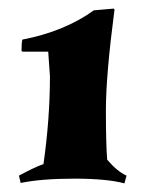

<svg xmlns="http://www.w3.org/2000/svg" viewBox="-20 -766 350 446"><path d="M198 -742 244 -746 246 -744Q226 -591 226 -510.5Q226 -430 229 -395Q252 -368 274 -358L269 -340Q229 -351 152.5 -351Q76 -351 28 -341L24 -358Q57 -376 81 -385Q96 -490 96 -589L92 -646H32L30 -648Q30 -668 32 -674Q130 -693 198 -742Z"/></svg>

Font: Almendra
Style: Bold Italic
Weight: 700
Italic angle: -12°
Designer: Ana Sanfelippo
Foundry: Ana Sanfelippo
Version: Version 1.004